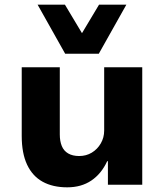

<svg xmlns="http://www.w3.org/2000/svg" viewBox="-20 -791 703 822"><path d="M268 11Q206 11 162.5 -13Q119 -37 96 -86Q73 -135 73 -209V-503H236V-215Q236 -187 244.5 -166Q253 -145 272 -134Q291 -123 319 -123Q349 -123 373 -137.5Q397 -152 411.5 -177Q426 -202 426 -232V-503H589V0H442V-101H439Q414 -47 371 -18Q328 11 268 11ZM259 -561 141 -771H258L331 -649L404 -771H521L403 -561Z"/></svg>

Font: Nunito Sans 7pt ExtraBold
Style: Regular
Weight: 800
Designer: Vernon Adams
Foundry: Vernon Adams
Version: Version 3.101;gftools[0.9.27]